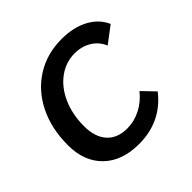

<svg xmlns="http://www.w3.org/2000/svg" viewBox="-140 -636 773 773"><g transform="rotate(-45 246.5 -250.0)"><path d="M26 -189Q26 -284 62 -356.5Q98 -429 162.5 -469.5Q227 -510 311 -510Q377 -510 425 -484.5Q473 -459 493 -413L423 -360Q409 -394 378 -413Q347 -432 307 -432Q256 -432 214.5 -401.5Q173 -371 149.5 -317.5Q126 -264 126 -198Q126 -136 156.5 -102Q187 -68 243 -68Q283 -68 320 -87Q357 -106 384 -140L435 -87Q359 10 232 10Q136 10 81 -43.5Q26 -97 26 -189Z"/></g></svg>

Font: Sarabun Medium
Style: Italic
Weight: 500
Italic angle: -10°
Designer: Suppakit Chalermlarp | Katatrad Co.,Ltd.
Foundry: Cadson Demak Co.,Ltd.
Version: Version 1.000; ttfautohint (v1.6)